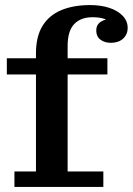

<svg xmlns="http://www.w3.org/2000/svg" viewBox="-20 -738 524 758"><path d="M37 0V-61H122V-527L247 -557V-61H388V0ZM7 -444V-508H404V-444ZM122 -527Q122 -594 148 -636Q174 -678 222 -698Q270 -718 336 -718L345 -670Q299 -670 273 -643Q247 -616 247 -556ZM418 -569Q393 -569 376.5 -581.5Q360 -594 360 -617Q360 -641 378.5 -652.5Q397 -664 425 -664L419 -643Q411 -657 392 -663.5Q373 -670 345 -670L336 -718Q378 -718 411.5 -707Q445 -696 464.5 -675.5Q484 -655 484 -628Q484 -602 466 -585.5Q448 -569 418 -569Z"/></svg>

Font: Montagu Slab Medium
Style: Regular
Weight: 500
Version: Version 1.000